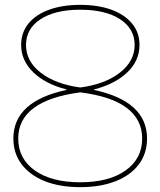

<svg xmlns="http://www.w3.org/2000/svg" viewBox="-20 -760 660 790"><path d="M310 10Q226 10 164.5 -14.5Q103 -39 69 -84Q35 -129 35 -190Q35 -267 90 -317Q145 -367 254 -390V-392Q167 -414 117 -462.5Q67 -511 67 -575Q67 -626 97 -663Q127 -700 182 -720Q237 -740 310 -740Q384 -740 438.5 -720Q493 -700 523.5 -663Q554 -626 554 -575Q554 -510 503.5 -462Q453 -414 367 -392V-390Q585 -343 585 -190Q585 -129 551.5 -84Q518 -39 456 -14.5Q394 10 310 10ZM310 -10Q428 -10 496.5 -58.5Q565 -107 565 -190Q565 -268 501.5 -316Q438 -364 310 -380Q55 -346 55 -190Q55 -107 123.5 -58.5Q192 -10 310 -10ZM310 -400Q411 -413 472.5 -460.5Q534 -508 534 -575Q534 -642 474 -681Q414 -720 310 -720Q207 -720 147 -681Q87 -642 87 -575Q87 -508 147.5 -461Q208 -414 310 -400Z"/></svg>

Font: M PLUS 2 Thin
Style: Regular
Weight: 100
Designer: Coji Morishita
Foundry: UNDERFOREST DESIGN
Version: Version 1.001